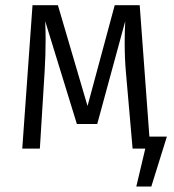

<svg xmlns="http://www.w3.org/2000/svg" viewBox="-20 -558 655 721"><path d="M541 -45.1H606.7L548.2 142.6H491.8L525.6 0H477.9L452.8 -287.2Q448.2 -339.5 448.2 -397.4Q448.2 -439 450.3 -478.5L345.1 -92.3H268.7L149.7 -478.5Q151.3 -445.6 151.3 -410.8Q151.3 -350.8 147.7 -291.3L129.7 0H63.6L102.1 -538.5H197.4L308.7 -160L410.8 -538.5H504.6Z"/></svg>

Font: Fira Code Fixed Light
Style: Regular
Weight: 300
Monospace: yes
Designer: Carrois Corporate, Edenspiekermann AG, Nikita Prokopov
Foundry: Carrois Corporate, Edenspiekermann AG, Nikita Prokopov
Version: Version 5.002